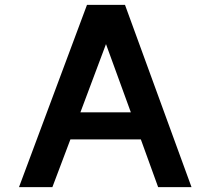

<svg xmlns="http://www.w3.org/2000/svg" viewBox="-20 -755 864 788"><path d="M766 13H629L558 -183H269L195 13H58L337 -735H493ZM517 -294 415 -574 310 -294Z"/></svg>

Font: SUITE ExtraBold
Style: Regular
Weight: 800
Designer: Sun
Foundry: Sun
Version: Version 2.040